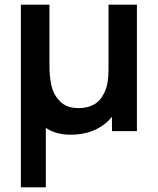

<svg xmlns="http://www.w3.org/2000/svg" viewBox="-20 -560 674 820"><path d="M69.2 -540H191.2V-279.8Q191.2 -233 199.6 -194.7Q208.1 -156.3 236.1 -127.2Q264.2 -98.2 317.3 -98.2Q352 -98.2 379.8 -112.8Q407.7 -127.3 425.6 -164Q443.5 -200.7 443.5 -262.5V-540H564.7V0H458.2V-61.2Q427.9 -24.1 383.2 -4.4Q338.5 15.3 281.5 15.3Q249.8 15.3 223.2 7.9Q196.6 0.5 175.7 -14V240H69.2Z"/></svg>

Font: Tap Sans
Style: Regular
Weight: 400
Designer: Tap Payments
Foundry: Tap Payments
Version: Version 1.001;Glyphs 3.1.2 (3151)